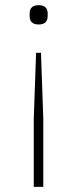

<svg xmlns="http://www.w3.org/2000/svg" viewBox="-20 -535 300 745"><path d="M139 -330 148 -74V190H111V-74L120 -330ZM130 -515Q165 -515 165 -482V-473Q165 -440 130 -440Q95 -440 95 -473V-482Q95 -515 130 -515Z"/></svg>

Font: IBM Plex Sans Thai ExtraLight
Style: Regular
Weight: 200
Designer: Mike Abbink, Paul van der Laan, Pieter van Rosmalen, Ben Mitchell, Mark Frömberg
Foundry: Bold Monday
Version: Version 1.1